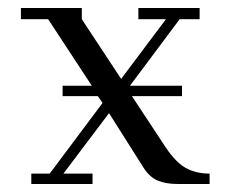

<svg xmlns="http://www.w3.org/2000/svg" viewBox="-20 -459 563 479"><path d="M32.2 -411.1V-439H184.1V-411.1L282.2 -262.2L394 -411.1H325.2V-439H478V-411.1H428.2L304.2 -245.1H434.1V-219.2H309.1L393.1 -91.8Q418.5 -53.7 443.8 -39.8Q469.2 -25.9 502.9 -25.9V0H422.9Q394 0 373.5 -8.5Q353 -17.1 337.9 -41L252 -176.8L138.2 -25.9H210.9V0H58.1V-25.9H104L235.8 -202.1L224.1 -219.2H136.2V-245.1H209L100.1 -411.1Z"/></svg>

Font: Dehuti Alt
Style: Book
Weight: 400
Version: Version 1.2